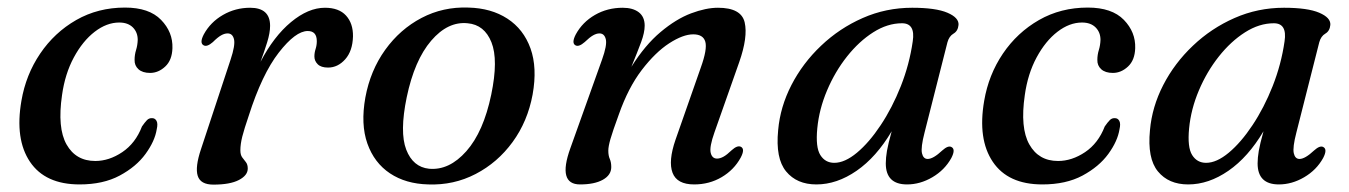

<svg xmlns="http://www.w3.org/2000/svg" viewBox="-20 -489 3654 520"><path d="M303 -428Q269 -428 236.5 -403Q204 -378 180 -333.5Q156 -289 148 -231.5Q135 -142.5 160.2 -97.8Q185.5 -53 238 -53Q275.5 -53 311.2 -77Q347 -101 364.5 -146.5Q372.5 -158 378.2 -163.8Q384 -169.5 392 -169Q400 -169 404 -161.5Q408 -154 404.5 -139Q399.5 -107 374.2 -72.2Q349 -37.5 304.2 -13.5Q259.5 10.5 195.5 10.5Q102.5 10.5 61.2 -50.8Q20 -112 38 -216Q50 -286.5 88.8 -343.8Q127.5 -401 186.5 -434.8Q245.5 -468.5 318.5 -468.5Q384 -468.5 416.2 -435.2Q448.5 -402 447 -358.5Q446 -326 427.5 -308.8Q409 -291.5 386.5 -291.5Q366 -291.5 355 -301.5Q344 -311.5 344.5 -327Q344.5 -340.5 348.5 -353.5Q352.5 -366.5 353 -381Q353 -401.5 339.8 -414.8Q326.5 -428 303 -428Z M532 -366Q519.5 -372 532 -396Q550 -429 583.8 -448.5Q617.5 -468 657.5 -468Q711.5 -468 711.5 -419Q711.5 -400 703.5 -374.2Q695.5 -348.5 685.5 -321.5Q721.5 -390.5 768.2 -429.2Q815 -468 860 -468Q898 -468 917.2 -446.8Q936.5 -425.5 936 -390.5Q935 -351 915 -328.5Q895 -306 868.5 -306Q849.5 -306 840.5 -315Q831.5 -324 831.5 -336Q831.5 -346.5 834.8 -356.5Q838 -366.5 838 -377.5Q838 -405 813.5 -405Q780.5 -405 735 -346.5Q689.5 -288 653.5 -175Q641.5 -140 636.2 -119.2Q631 -98.5 631 -82Q631 -69.5 636 -62.8Q641 -56 646 -49.8Q651 -43.5 651 -32.5Q651 -14 627 -1.5Q603 11 558 11Q523 11 515.5 -12.8Q508 -36.5 524.5 -85.5L604.5 -327.5Q617.5 -366.5 613.8 -382.5Q610 -398.5 596.5 -398.5Q588 -398.5 578.8 -393.2Q569.5 -388 556.5 -375Q541 -361.5 532 -366Z M1248.5 -468.5Q1310.5 -467 1354.2 -438.5Q1398 -410 1416.8 -357.8Q1435.5 -305.5 1422.5 -233Q1409 -160 1368.2 -104.2Q1327.5 -48.5 1268.2 -17.8Q1209 13 1140 10.5Q1079 9 1036.2 -19.5Q993.5 -48 975 -100.2Q956.5 -152.5 969.5 -225Q983 -298 1023.2 -354Q1063.5 -410 1121.8 -440.5Q1180 -471 1248.5 -468.5ZM1142 -32Q1196.5 -27 1243 -79.5Q1289.5 -132 1310.5 -233Q1330 -327 1311 -374.5Q1292 -422 1246.5 -426Q1193 -431.5 1147.8 -378.8Q1102.5 -326 1081.5 -225.5Q1062 -131 1080.2 -83.8Q1098.5 -36.5 1142 -32Z M1539 -366Q1527 -372 1539.5 -396Q1557.5 -429 1591.2 -448.5Q1625 -468 1666.5 -468Q1694 -468 1710 -455.8Q1726 -443.5 1726 -419.5Q1726 -401 1716.5 -375.2Q1707 -349.5 1690 -308Q1727 -367 1769 -402.2Q1811 -437.5 1851.5 -452.8Q1892 -468 1924.5 -468Q1987.5 -468 1996.8 -428.5Q2006 -389 1982 -320.5L1915 -130.5Q1901 -91 1904.8 -75.2Q1908.5 -59.5 1922 -59.5Q1930 -59.5 1939.2 -64.5Q1948.5 -69.5 1962 -82.5Q1977 -96 1986.5 -91.5Q1998.5 -85.5 1986 -62Q1968 -29 1934.5 -9.2Q1901 10.5 1860 10.5Q1813.5 10.5 1801.5 -21Q1789.5 -52.5 1809.5 -110.5L1878 -306Q1896 -356 1890.2 -376Q1884.5 -396 1857.5 -396Q1830 -396 1792.5 -371.8Q1755 -347.5 1718.2 -299.5Q1681.5 -251.5 1656 -179Q1639 -132.5 1633.2 -112.2Q1627.5 -92 1627.5 -81Q1627.5 -67.5 1631.5 -58.5Q1635.5 -49.5 1635.5 -36.5Q1635.5 -15 1612.8 -2.2Q1590 10.5 1551 10.5Q1489.5 10.5 1524.5 -87L1610.5 -327.5Q1624.5 -366.5 1620.8 -382.5Q1617 -398.5 1603.5 -398.5Q1595.5 -398.5 1586.2 -393.2Q1577 -388 1563.5 -375Q1548 -361.5 1539 -366Z M2484 -130Q2473.5 -89.5 2477 -74Q2480.5 -58.5 2492.5 -58.5Q2507.5 -58.5 2532 -81.5Q2547.5 -95.5 2556.5 -91Q2569 -85 2556.5 -61Q2538.5 -28.5 2505.2 -9Q2472 10.5 2436.5 10.5Q2379 10.5 2379 -46.5Q2379 -61.5 2382.2 -80.5Q2385.5 -99.5 2395 -133.5Q2353.5 -63.5 2300 -26.5Q2246.5 10.5 2191 10.5Q2138 10.5 2109 -24.8Q2080 -60 2087.5 -136.5Q2093 -199.5 2123.5 -258.8Q2154 -318 2203.8 -365.2Q2253.5 -412.5 2316.5 -440.2Q2379.5 -468 2450.5 -468Q2514.5 -468 2546 -454.5Q2577.5 -441 2576 -421.5Q2574.5 -405 2562.5 -398Q2550.5 -391 2546 -374.5ZM2193.5 -141.5Q2188.5 -90 2201.8 -69Q2215 -48 2239.5 -48Q2268 -48 2301 -75.5Q2334 -103 2365.2 -150Q2396.5 -197 2419.8 -255.8Q2443 -314.5 2452 -377Q2459.5 -426 2423 -426Q2383.5 -426 2345 -401.5Q2306.5 -377 2274 -336Q2241.5 -295 2220 -244.2Q2198.5 -193.5 2193.5 -141.5Z M2910.5 -428Q2876.5 -428 2844 -403Q2811.5 -378 2787.5 -333.5Q2763.5 -289 2755.5 -231.5Q2742.5 -142.5 2767.8 -97.8Q2793 -53 2845.5 -53Q2883 -53 2918.8 -77Q2954.5 -101 2972 -146.5Q2980 -158 2985.8 -163.8Q2991.5 -169.5 2999.5 -169Q3007.5 -169 3011.5 -161.5Q3015.5 -154 3012 -139Q3007 -107 2981.8 -72.2Q2956.5 -37.5 2911.8 -13.5Q2867 10.5 2803 10.5Q2710 10.5 2668.8 -50.8Q2627.5 -112 2645.5 -216Q2657.5 -286.5 2696.2 -343.8Q2735 -401 2794 -434.8Q2853 -468.5 2926 -468.5Q2991.5 -468.5 3023.8 -435.2Q3056 -402 3054.5 -358.5Q3053.5 -326 3035 -308.8Q3016.5 -291.5 2994 -291.5Q2973.5 -291.5 2962.5 -301.5Q2951.5 -311.5 2952 -327Q2952 -340.5 2956 -353.5Q2960 -366.5 2960.5 -381Q2960.5 -401.5 2947.2 -414.8Q2934 -428 2910.5 -428Z M3491 -130Q3480.5 -89.5 3484 -74Q3487.5 -58.5 3499.5 -58.5Q3514.5 -58.5 3539 -81.5Q3554.5 -95.5 3563.5 -91Q3576 -85 3563.5 -61Q3545.5 -28.5 3512.2 -9Q3479 10.5 3443.5 10.5Q3386 10.5 3386 -46.5Q3386 -61.5 3389.2 -80.5Q3392.5 -99.5 3402 -133.5Q3360.5 -63.5 3307 -26.5Q3253.5 10.5 3198 10.5Q3145 10.5 3116 -24.8Q3087 -60 3094.5 -136.5Q3100 -199.5 3130.5 -258.8Q3161 -318 3210.8 -365.2Q3260.5 -412.5 3323.5 -440.2Q3386.5 -468 3457.5 -468Q3521.5 -468 3553 -454.5Q3584.5 -441 3583 -421.5Q3581.5 -405 3569.5 -398Q3557.5 -391 3553 -374.5ZM3200.5 -141.5Q3195.5 -90 3208.8 -69Q3222 -48 3246.5 -48Q3275 -48 3308 -75.5Q3341 -103 3372.2 -150Q3403.5 -197 3426.8 -255.8Q3450 -314.5 3459 -377Q3466.5 -426 3430 -426Q3390.5 -426 3352 -401.5Q3313.5 -377 3281 -336Q3248.5 -295 3227 -244.2Q3205.5 -193.5 3200.5 -141.5Z"/></svg>

Font: Fraunces 9pt S000
Style: Italic
Weight: 400
Italic angle: -16°
Version: Version 1.000; ttfautohint (v1.8.3)